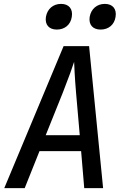

<svg xmlns="http://www.w3.org/2000/svg" viewBox="-20 -967 640 987"><path d="M497 -815C538 -815 568 -840 574 -880C581 -921 559 -947 519 -947C478 -947 448 -921 441 -880C435 -840 457 -815 497 -815ZM272 -815C313 -815 343 -840 349 -880C356 -921 334 -947 294 -947C253 -947 223 -921 216 -880C210 -840 232 -815 272 -815ZM2 0H107L183 -190H397L413 0H510L438 -730H307ZM215 -272 303 -491C334 -570 355 -629 361 -649C362 -629 364 -570 371 -490L390 -272Z"/></svg>

Font: JetBrains Mono Medium
Style: Italic
Weight: 436
Italic angle: -9°
Monospace: yes
Designer: Philipp Nurullin, Konstantin Bulenkov
Foundry: JetBrains
Version: Version 2.305